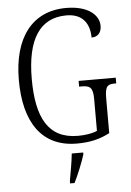

<svg xmlns="http://www.w3.org/2000/svg" viewBox="-62 -769 707 1036"><g transform="rotate(-5 292.0 -251.5)"><path d="M331 10C402 10 456 -3 509 -31V-219C509 -286 523 -295 563 -295H570V-326H369V-295H382C426 -295 444 -286 444 -221V-49C419 -37 380 -31 340 -31C179 -31 118 -149 118 -358C118 -572 189 -684 334 -684C427 -684 459 -622 459 -553C492 -553 513 -574 513 -612C513 -670 455 -724 336 -724C151 -724 48 -587 48 -358C48 -132 139 10 331 10ZM275 208V221H299C320 180 347 113 360 71V61H298C293 110 283 161 275 208Z"/></g></svg>

Font: Noto Serif Thai Condensed Light
Style: Regular
Weight: 300
Width: 3
Designer: Monotype Design Team
Foundry: Monotype Imaging Inc.
Version: Version 2.002